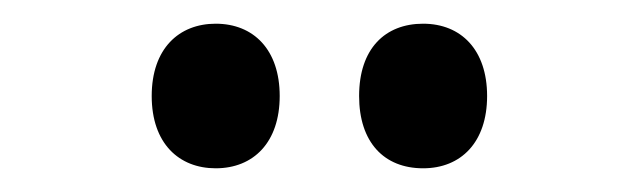

<svg xmlns="http://www.w3.org/2000/svg" viewBox="-20 -757 540 162"><path d="M108 -676C108 -636 131 -615 162 -615C194 -615 216 -637 216 -676C216 -715 194 -737 162 -737C131 -737 108 -716 108 -676ZM283 -676C283 -637 304 -615 337 -615C369 -615 391 -637 391 -676C391 -715 369 -737 337 -737C305 -737 283 -716 283 -676Z"/></svg>

Font: Noto Sans Georgian ExtraCondensed SemiBold
Style: Regular
Weight: 600
Width: 2
Designer: Monotype Design Team, Akaki Razmadze
Foundry: Google LLC
Version: Version 2.005